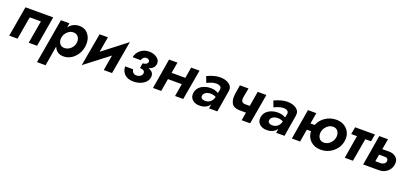

<svg xmlns="http://www.w3.org/2000/svg" viewBox="28 -1514 5833 2745"><g transform="rotate(20 2945.0 -141.5)"><path d="M535 -460 456 0H329L389 -346H219L159 0H33L112 -460Z M666 220H535L652 -460H781L770 -394Q831 -473 928 -474Q1021 -475 1071.5 -404Q1122 -333 1109 -230Q1095 -125 1023 -55Q951 15 857 14Q754 13 717 -84ZM975 -231Q983 -284 957.5 -320.5Q932 -357 882 -358Q834 -359 792.5 -321Q751 -283 742 -229Q734 -177 758.5 -140.5Q783 -104 829 -103Q881 -102 923.5 -139Q966 -176 975 -231Z M1367 -460 1326 -225 1685 -503 1597 0H1471L1511 -235L1151 42L1240 -460Z M1924 10Q1839 10 1790.5 -34Q1742 -78 1740 -154H1861Q1873 -88 1931 -87Q1965 -86 1991 -103Q2017 -120 2021 -147Q2030 -199 1948 -205L1956 -260H1957L1960 -280Q2029 -285 2036 -329Q2038 -347 2024.5 -359Q2011 -371 1989 -371Q1962 -372 1943.5 -355Q1925 -338 1918 -313L1796 -314Q1810 -383 1863.5 -426.5Q1917 -470 1994 -470Q2065 -470 2115 -432.5Q2165 -395 2156 -336Q2145 -269 2064 -244Q2153 -213 2142 -134Q2133 -68 2069.5 -29Q2006 10 1924 10Z M2297 -460H2425L2396 -294H2605L2633 -460H2761L2680 0H2556L2588 -192H2378L2345 0H2220Z M2911 -328 2876 -420Q2986 -472 3075 -472Q3158 -472 3211.5 -433Q3265 -394 3253 -326L3199 0H3072L3083 -63Q3031 10 2928 10Q2860 10 2818.5 -29Q2777 -68 2786 -132Q2796 -202 2856 -241.5Q2916 -281 3000 -281Q3066 -281 3117 -249L3128 -305Q3133 -334 3114 -350.5Q3095 -367 3059 -369Q2999 -372 2911 -328ZM2916 -137Q2912 -112 2929.5 -97Q2947 -82 2975 -81Q3024 -79 3058.5 -106Q3093 -133 3105 -182L3106 -186Q3068 -206 3021 -206Q2980 -205 2950.5 -187Q2921 -169 2916 -137Z M3506 -460 3480 -320Q3465 -232 3540 -232H3608L3646 -460H3778L3698 0H3569L3590 -123H3498Q3404 -123 3371.5 -176.5Q3339 -230 3353 -328L3375 -460Z M3933 -328 3898 -420Q4008 -472 4097 -472Q4180 -472 4233.5 -433Q4287 -394 4275 -326L4221 0H4094L4105 -63Q4053 10 3950 10Q3882 10 3840.5 -29Q3799 -68 3808 -132Q3818 -202 3878 -241.5Q3938 -281 4022 -281Q4088 -281 4139 -249L4150 -305Q4155 -334 4136 -350.5Q4117 -367 4081 -369Q4021 -372 3933 -328ZM3938 -137Q3934 -112 3951.5 -97Q3969 -82 3997 -81Q4046 -79 4080.5 -106Q4115 -133 4127 -182L4128 -186Q4090 -206 4043 -206Q4002 -205 3972.5 -187Q3943 -169 3938 -137Z M4410 -460H4538L4509 -293L4573 -294Q4605 -373 4678 -421.5Q4751 -470 4841 -470Q4946 -470 5008 -401Q5070 -332 5056 -230Q5042 -127 4960.5 -58.5Q4879 10 4772 10Q4677 10 4616.5 -47Q4556 -104 4554 -192H4491L4458 0H4333ZM4689 -230Q4681 -178 4705 -140Q4729 -102 4779 -101Q4831 -100 4872.5 -138Q4914 -176 4924 -230Q4932 -282 4908 -320.5Q4884 -359 4834 -360Q4782 -361 4740.5 -322.5Q4699 -284 4689 -230Z M5128 -460H5430L5410 -350H5323L5262 0H5138L5196 -350H5108Z M5495 -460H5628L5600 -299L5698 -300Q5768 -301 5810.5 -262.5Q5853 -224 5844 -156Q5834 -86 5782 -43Q5730 0 5659 0H5418ZM5673 -209 5584 -210 5565 -103H5647Q5675 -103 5696 -118Q5717 -133 5722 -157Q5726 -180 5712.5 -194.5Q5699 -209 5673 -209Z"/></g></svg>

Font: Jost* 600 Semi
Style: Italic
Weight: 600
Italic angle: -10°
Version: Version 3.500